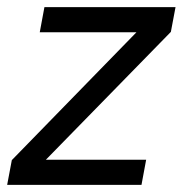

<svg xmlns="http://www.w3.org/2000/svg" viewBox="-24 -516 510 536"><path d="M-4 0 9 -69 357 -426H87L100 -496H466L453 -427L104 -70H384L371 0Z"/></svg>

Font: Rethink Sans
Style: Italic
Weight: 400
Italic angle: -10°
Designer: The Rethink Sans project authors (Hans Thiessen). DM Sans designed by Colophon Foundry.
Foundry: Rethink Communications LLC
Version: Version 1.001